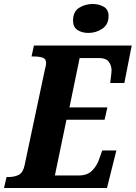

<svg xmlns="http://www.w3.org/2000/svg" viewBox="-41 -942 680 962"><path d="M-21 0 -8 -55H2Q30 -55 52 -65.5Q74 -76 82 -113L184 -594Q187 -603 188.5 -612Q190 -621 190 -627Q190 -647 173 -653Q156 -659 128 -659H117L129 -714H619L582 -526H511Q512 -531 513.5 -544.5Q515 -558 516.5 -571Q518 -584 518 -588Q518 -614 504 -632.5Q490 -651 457 -651H358L307 -404H497L483 -342H292L234 -63H356Q397 -63 421 -87.5Q445 -112 456 -145L471 -188H542L495 0ZM402 -777Q370 -777 347.5 -791.5Q325 -806 325 -838Q325 -884 355.5 -903Q386 -922 424 -922Q455 -922 479 -908Q503 -894 503 -861Q503 -819 471.5 -798Q440 -777 402 -777Z"/></svg>

Font: Noto Serif Condensed ExtraBold
Style: Italic
Weight: 800
Width: 3
Italic angle: -12°
Designer: Monotype Design Team
Foundry: Monotype Imaging Inc.
Version: Version 2.014; ttfautohint (v1.8.4.7-5d5b)